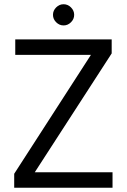

<svg xmlns="http://www.w3.org/2000/svg" viewBox="-20 -886 598 906"><path d="M47 0V-66L409 -627H52V-700H507V-634L144 -73H511V0ZM280 -766Q260 -766 245 -781Q230 -796 230 -816Q230 -836 245 -851Q260 -866 280 -866Q300 -866 315 -851Q330 -836 330 -816Q330 -796 315 -781Q300 -766 280 -766Z"/></svg>

Font: DM Sans 9pt
Style: Regular
Weight: 400
Designer: Colophon Foundry, Jonny Pinhorn
Foundry: Colophon Foundry
Version: Version 4.004;gftools[0.9.30]